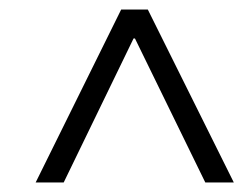

<svg xmlns="http://www.w3.org/2000/svg" viewBox="-20 -693 520 404"><path d="M114 -309H55L235 -673H291L472 -309H412L264 -612H261Z"/></svg>

Font: STIX Two Text
Style: Italic
Weight: 400
Italic angle: -12°
Designer: Ross Mills, John Hudson & Paul Hanslow, Tiro Typeworks Ltd; with prior portions MicroPress Inc. and Coen Hoffman, Elsevi
Foundry: Tiro Typeworks Ltd
Version: Version 2.13 b171